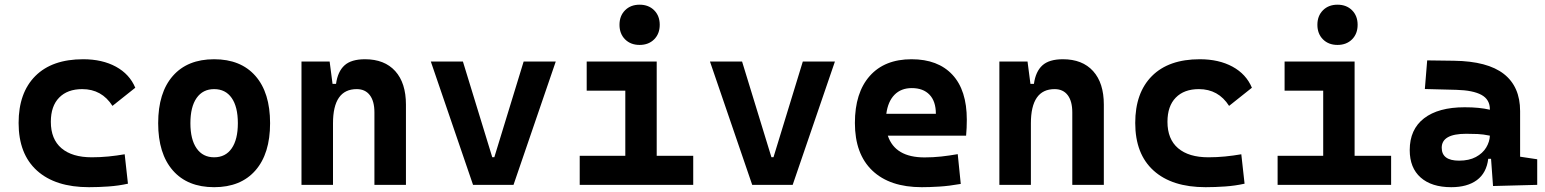

<svg xmlns="http://www.w3.org/2000/svg" viewBox="-20 -776 6485 806"><path d="M353.5 9.8Q212.4 9.8 135.3 -59.8Q58.1 -129.4 58.1 -259.8Q58.1 -386.7 128.4 -457Q198.7 -527.3 329.1 -527.3Q409.2 -527.3 466.6 -496.1Q523.9 -464.8 547.9 -407.7L452.1 -331.5Q407.2 -401.9 325.2 -401.9Q263.2 -401.9 228.3 -366.2Q193.4 -330.6 193.4 -264.6Q193.4 -191.9 238 -153.8Q282.7 -115.7 365.2 -115.7Q400.4 -115.7 435.3 -119.1Q470.2 -122.6 503.4 -128.4L517.1 -4.9Q477.5 3.9 435.5 6.8Q393.6 9.8 353.5 9.8Z M878.9 9.8Q767.1 9.8 705.6 -60.5Q644 -130.9 644 -258.8Q644 -387.2 705.6 -457.3Q767.1 -527.3 878.9 -527.3Q990.7 -527.3 1052.2 -457.3Q1113.8 -387.2 1113.8 -258.8Q1113.8 -130.9 1052.2 -60.5Q990.7 9.8 878.9 9.8ZM878.9 -115.7Q926.8 -115.7 952.6 -153.1Q978.5 -190.4 978.5 -258.8Q978.5 -327.6 952.6 -364.7Q926.8 -401.9 878.9 -401.9Q831.5 -401.9 805.4 -364.7Q779.3 -327.6 779.3 -258.8Q779.3 -190.4 805.4 -153.1Q831.5 -115.7 878.9 -115.7Z M1551.8 0V-304.2Q1551.8 -351.1 1532.5 -376.5Q1513.2 -401.9 1477.5 -401.9Q1377.9 -401.9 1377.9 -258.3V0H1245.6V-517.6H1363.8L1376 -423.8H1390.6Q1397.9 -476.1 1426.3 -501.7Q1454.6 -527.3 1512.2 -527.3Q1594.2 -527.3 1639.2 -477.5Q1684.1 -427.7 1684.1 -336.9V0Z M1965.8 0 1788.6 -517.6H1923.3L2046.4 -116.2H2055.2L2178.2 -517.6H2313L2135.7 0Z M2413.6 0V-122.1H2605V-395.5H2442.9V-517.6H2736.8V-122.1H2890.1V0ZM2665 -587.4Q2627.4 -587.4 2604 -610.8Q2580.6 -634.3 2580.6 -671.9Q2580.6 -709.5 2604 -732.9Q2627.4 -756.3 2665 -756.3Q2702.6 -756.3 2726.1 -732.9Q2749.5 -709.5 2749.5 -671.9Q2749.5 -634.3 2726.1 -610.8Q2702.6 -587.4 2665 -587.4Z M3137.7 0 2960.4 -517.6H3095.2L3218.3 -116.2H3227.1L3350.1 -517.6H3484.9L3307.6 0Z M3849.6 9.8Q3715.3 9.8 3642.1 -59.8Q3568.8 -129.4 3568.8 -259.8Q3568.8 -386.7 3631.1 -457Q3693.4 -527.3 3806.6 -527.3Q3917.5 -527.3 3978 -462.4Q4038.6 -397.5 4038.6 -273.4Q4038.6 -238.3 4035.6 -206.5H3707Q3737.3 -115.2 3861.3 -115.2Q3896.5 -115.2 3930.7 -118.9Q3964.8 -122.6 4000.5 -128.9L4013.2 -3.9Q3963.4 4.9 3922.4 7.3Q3881.3 9.8 3849.6 9.8ZM3700.7 -298.3H3908.7Q3908.7 -350.6 3882.1 -378.4Q3855.5 -406.2 3807.6 -406.2Q3762.7 -406.2 3735.1 -378.2Q3707.5 -350.1 3700.7 -298.3Z M4481.4 0V-304.2Q4481.4 -351.1 4462.2 -376.5Q4442.9 -401.9 4407.2 -401.9Q4307.6 -401.9 4307.6 -258.3V0H4175.3V-517.6H4293.5L4305.7 -423.8H4320.3Q4327.6 -476.1 4356 -501.7Q4384.3 -527.3 4441.9 -527.3Q4523.9 -527.3 4568.8 -477.5Q4613.8 -427.7 4613.8 -336.9V0Z M5041 9.8Q4899.9 9.8 4822.8 -59.8Q4745.6 -129.4 4745.6 -259.8Q4745.6 -386.7 4815.9 -457Q4886.2 -527.3 5016.6 -527.3Q5096.7 -527.3 5154.1 -496.1Q5211.4 -464.8 5235.4 -407.7L5139.6 -331.5Q5094.7 -401.9 5012.7 -401.9Q4950.7 -401.9 4915.8 -366.2Q4880.9 -330.6 4880.9 -264.6Q4880.9 -191.9 4925.5 -153.8Q4970.2 -115.7 5052.7 -115.7Q5087.9 -115.7 5122.8 -119.1Q5157.7 -122.6 5190.9 -128.4L5204.6 -4.9Q5165 3.9 5123 6.8Q5081.1 9.8 5041 9.8Z M5343.3 0V-122.1H5534.7V-395.5H5372.6V-517.6H5666.5V-122.1H5819.8V0ZM5594.7 -587.4Q5557.1 -587.4 5533.7 -610.8Q5510.3 -634.3 5510.3 -671.9Q5510.3 -709.5 5533.7 -732.9Q5557.1 -756.3 5594.7 -756.3Q5632.3 -756.3 5655.8 -732.9Q5679.2 -709.5 5679.2 -671.9Q5679.2 -634.3 5655.8 -610.8Q5632.3 -587.4 5594.7 -587.4Z M6247.6 4.9 6239.3 -109.4H6227.5Q6220.2 -49.8 6179.9 -20Q6139.6 9.8 6072.3 9.8Q5989.7 9.8 5943.8 -30.8Q5897.9 -71.3 5897.9 -146Q5897.9 -232.9 5958 -279.3Q6018.1 -325.7 6128.4 -325.7Q6160.6 -325.7 6185.8 -323.2Q6210.9 -320.8 6234.4 -315.4V-316.9Q6234.4 -358.4 6199 -377.7Q6163.6 -397 6093.8 -398.9L5961.4 -402.3L5971.2 -522.5L6084 -521Q6224.6 -519 6293 -465.6Q6361.3 -412.1 6361.3 -309.6V-118.2L6433.1 -107.4V0ZM6234.4 -206.5Q6206.1 -212.4 6183.1 -213.4Q6160.2 -214.4 6134.8 -214.4Q6032.2 -214.4 6032.2 -155.8Q6032.2 -101.6 6105 -101.6Q6147 -101.6 6175.5 -116.9Q6204.1 -132.3 6218.8 -156.5Q6233.4 -180.7 6234.4 -206.5Z"/></svg>

Font: CaskaydiaMono NF
Style: Bold
Weight: 700
Designer: Aaron Bell
Foundry: Saja Typeworks
Version: Version 2111.001; ttfautohint (v1.8.4);Nerd Fonts 3.1.1